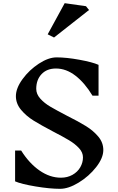

<svg xmlns="http://www.w3.org/2000/svg" viewBox="-20 -1167 740 1208"><path d="M313 -340Q237 -380 191 -408.5Q145 -437 112.5 -476Q80 -515 80 -562Q80 -612 122 -669.5Q164 -727 224.5 -766.5Q285 -806 336 -806Q398 -806 480 -791Q562 -776 600 -759V-565H562Q513 -646 454.5 -691Q396 -736 332 -736Q275 -736 241.5 -700.5Q208 -665 208 -608Q208 -575 233.5 -546.5Q259 -518 296.5 -496Q334 -474 401 -439Q475 -402 521 -373.5Q567 -345 598.5 -307.5Q630 -270 630 -223Q630 -173 585 -115.5Q540 -58 475.5 -18.5Q411 21 358 21Q293 21 203.5 6Q114 -9 75 -26V-220H113Q164 -139 229 -94Q294 -49 363 -49Q404 -49 436 -67Q468 -85 485 -114.5Q502 -144 502 -177Q502 -208 477 -235Q452 -262 414.5 -284.5Q377 -307 313 -340ZM540 -1104 320 -931 280 -951 387 -1147 521 -1128Z"/></svg>

Font: Inknut Antiqua
Style: Regular
Weight: 400
Designer: Claus Eggers Sørensen
Foundry: Claus Eggers Sørensen
Version: Version 1.003; ttfautohint (v1.8.2) -l 8 -r 50 -G 200 -x 14 